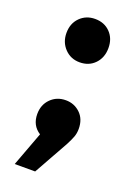

<svg xmlns="http://www.w3.org/2000/svg" viewBox="-115 -495 463 662"><g transform="rotate(20 116.0 -164.5)"><path d="M117 -288Q84 -288 62 -311Q40 -334 40 -368Q40 -403 62 -425Q84 -447 117 -447Q151 -447 172.5 -425Q194 -403 194 -368Q194 -333 172.5 -310.5Q151 -288 117 -288ZM193 -71Q193 -55 188 -41.5Q183 -28 173 -9L102 118H27L74 -8Q41 -29 41 -71Q41 -105 63 -127Q85 -149 118 -149Q149 -149 171 -128Q193 -107 193 -71Z"/></g></svg>

Font: Argentum Sans SemiBold
Style: Regular
Weight: 600
Designer: Julieta Ulanovsky (Modified by Cristiano Sobral)
Foundry: Julieta Ulanovsky
Version: Version 5.001;November 22, 2018;FontCreator 11.5.0.2425 64-b